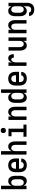

<svg xmlns="http://www.w3.org/2000/svg" viewBox="2246 -3031 1008 5540"><g transform="rotate(-90 2750.0 -261.0)"><path d="M296 8Q274 8 251.5 1.5Q229 -5 211 -19Q193 -33 180.5 -52Q168 -71 160 -93V0H60V-735H160V-427Q168 -449 180.5 -468Q193 -487 211 -501Q229 -515 251.5 -521.5Q274 -528 296 -528Q321 -528 344.5 -520.5Q368 -513 386 -497.5Q404 -482 416.5 -460.5Q429 -439 436 -416Q443 -393 445.5 -368.5Q448 -344 448 -320V-200Q448 -176 445.5 -151.5Q443 -127 436 -104Q429 -81 416.5 -59.5Q404 -38 386 -22.5Q368 -7 344.5 0.5Q321 8 296 8ZM254 -80Q276 -80 295.5 -89.5Q315 -99 327 -117Q339 -135 343.5 -156.5Q348 -178 348 -200V-320Q348 -342 343.5 -363.5Q339 -385 327 -403Q315 -421 295.5 -430.5Q276 -440 254 -440Q232 -440 212.5 -430.5Q193 -421 181 -403Q169 -385 164.5 -363.5Q160 -342 160 -320V-200Q160 -178 164.5 -156.5Q169 -135 181 -117Q193 -99 212.5 -89.5Q232 -80 254 -80Z M750 8Q723 8 696 3Q669 -2 645 -15Q621 -28 602.5 -48.5Q584 -69 572.5 -94Q561 -119 556.5 -146Q552 -173 552 -200V-320Q552 -347 556.5 -374Q561 -401 572.5 -426Q584 -451 602.5 -471.5Q621 -492 645 -505Q669 -518 696 -523Q723 -528 750 -528Q777 -528 804 -523Q831 -518 855 -505Q879 -492 897.5 -471.5Q916 -451 927.5 -426Q939 -401 943.5 -374Q948 -347 948 -320V-216H652V-200Q652 -178 656.5 -156Q661 -134 674 -116.5Q687 -99 707.5 -89.5Q728 -80 750 -80Q767 -80 783.5 -83Q800 -86 814 -95.5Q828 -105 836.5 -120Q845 -135 846 -152H946Q946 -128 939 -105Q932 -82 918 -62.5Q904 -43 884.5 -29Q865 -15 843 -6.5Q821 2 797 5Q773 8 750 8ZM848 -304V-320Q848 -342 843 -364Q838 -386 825.5 -403.5Q813 -421 792.5 -430.5Q772 -440 750 -440Q728 -440 707.5 -430.5Q687 -421 674.5 -403.5Q662 -386 657 -364Q652 -342 652 -320V-304Z M1060 0V-735H1160V-428Q1168 -449 1180 -468Q1192 -487 1209.5 -501Q1227 -515 1248.5 -521.5Q1270 -528 1292 -528Q1316 -528 1339.5 -520.5Q1363 -513 1380.5 -497Q1398 -481 1410 -459.5Q1422 -438 1428.5 -415Q1435 -392 1437.5 -368Q1440 -344 1440 -320V0H1340V-320Q1340 -334 1338.5 -348Q1337 -362 1332.5 -375.5Q1328 -389 1320.5 -401.5Q1313 -414 1302.5 -423Q1292 -432 1278 -436Q1264 -440 1250 -440Q1236 -440 1222 -436Q1208 -432 1197.5 -423Q1187 -414 1179.5 -401.5Q1172 -389 1167.5 -375.5Q1163 -362 1161.5 -348Q1160 -334 1160 -320V0Z M1575 0V-88H1707V-432H1589V-520H1807V-88H1925V0ZM1755 -595Q1740 -595 1725 -599.5Q1710 -604 1699.5 -614.5Q1689 -625 1684.5 -640Q1680 -655 1680 -670Q1680 -685 1684.5 -700Q1689 -715 1699.5 -725.5Q1710 -736 1725 -740.5Q1740 -745 1755 -745Q1770 -745 1785 -740.5Q1800 -736 1810.5 -725.5Q1821 -715 1825.5 -700Q1830 -685 1830 -670Q1830 -655 1825.5 -640Q1821 -625 1810.5 -614.5Q1800 -604 1785 -599.5Q1770 -595 1755 -595Z M2060 0V-520H2160V-428Q2168 -449 2180 -468Q2192 -487 2209.5 -501Q2227 -515 2248.5 -521.5Q2270 -528 2292 -528Q2316 -528 2339.5 -520.5Q2363 -513 2380.5 -497Q2398 -481 2410 -459.5Q2422 -438 2428.5 -415Q2435 -392 2437.5 -368Q2440 -344 2440 -320V0H2340V-320Q2340 -334 2338.5 -348Q2337 -362 2332.5 -375.5Q2328 -389 2320.5 -401.5Q2313 -414 2302.5 -423Q2292 -432 2278 -436Q2264 -440 2250 -440Q2236 -440 2222 -436Q2208 -432 2197.5 -423Q2187 -414 2179.5 -401.5Q2172 -389 2167.5 -375.5Q2163 -362 2161.5 -348Q2160 -334 2160 -320V0Z M2704 8Q2679 8 2655.5 0.5Q2632 -7 2614 -22.5Q2596 -38 2583.5 -59.5Q2571 -81 2564 -104Q2557 -127 2554.5 -151.5Q2552 -176 2552 -200V-320Q2552 -344 2554.5 -368.5Q2557 -393 2564 -416Q2571 -439 2583.5 -460.5Q2596 -482 2614 -497.5Q2632 -513 2655.5 -520.5Q2679 -528 2704 -528Q2726 -528 2748.5 -521.5Q2771 -515 2789 -501Q2807 -487 2819.5 -468Q2832 -449 2840 -427V-735H2940V0H2840V-93Q2832 -71 2819.5 -52Q2807 -33 2789 -19Q2771 -5 2748.5 1.5Q2726 8 2704 8ZM2746 -80Q2768 -80 2787.5 -89.5Q2807 -99 2819 -117Q2831 -135 2835.5 -156.5Q2840 -178 2840 -200V-320Q2840 -342 2835.5 -363.5Q2831 -385 2819 -403Q2807 -421 2787.5 -430.5Q2768 -440 2746 -440Q2724 -440 2704.5 -430.5Q2685 -421 2673 -403Q2661 -385 2656.5 -363.5Q2652 -342 2652 -320V-200Q2652 -178 2656.5 -156.5Q2661 -135 2673 -117Q2685 -99 2704.5 -89.5Q2724 -80 2746 -80Z M3250 8Q3223 8 3196 3Q3169 -2 3145 -15Q3121 -28 3102.5 -48.5Q3084 -69 3072.5 -94Q3061 -119 3056.5 -146Q3052 -173 3052 -200V-320Q3052 -347 3056.5 -374Q3061 -401 3072.5 -426Q3084 -451 3102.5 -471.5Q3121 -492 3145 -505Q3169 -518 3196 -523Q3223 -528 3250 -528Q3277 -528 3304 -523Q3331 -518 3355 -505Q3379 -492 3397.5 -471.5Q3416 -451 3427.5 -426Q3439 -401 3443.5 -374Q3448 -347 3448 -320V-216H3152V-200Q3152 -178 3156.5 -156Q3161 -134 3174 -116.5Q3187 -99 3207.5 -89.5Q3228 -80 3250 -80Q3267 -80 3283.5 -83Q3300 -86 3314 -95.5Q3328 -105 3336.5 -120Q3345 -135 3346 -152H3446Q3446 -128 3439 -105Q3432 -82 3418 -62.5Q3404 -43 3384.5 -29Q3365 -15 3343 -6.5Q3321 2 3297 5Q3273 8 3250 8ZM3348 -304V-320Q3348 -342 3343 -364Q3338 -386 3325.5 -403.5Q3313 -421 3292.5 -430.5Q3272 -440 3250 -440Q3228 -440 3207.5 -430.5Q3187 -421 3174.5 -403.5Q3162 -386 3157 -364Q3152 -342 3152 -320V-304Z M3619 0V-520H3719V-411Q3726 -433 3735.5 -454Q3745 -475 3760 -492Q3775 -509 3796.5 -518.5Q3818 -528 3841 -528Q3860 -528 3878 -522.5Q3896 -517 3910.5 -504.5Q3925 -492 3934 -475.5Q3943 -459 3948 -440.5Q3953 -422 3954.5 -403.5Q3956 -385 3956 -366H3856Q3856 -379 3854 -391.5Q3852 -404 3846 -415.5Q3840 -427 3828.5 -433.5Q3817 -440 3805 -440Q3788 -440 3772.5 -431Q3757 -422 3748 -407.5Q3739 -393 3733.5 -377Q3728 -361 3724.5 -344Q3721 -327 3720 -310Q3719 -293 3719 -276V0Z M4208 8Q4184 8 4160.5 0.5Q4137 -7 4119.5 -23Q4102 -39 4090 -60.5Q4078 -82 4071.5 -105Q4065 -128 4062.5 -152Q4060 -176 4060 -200V-520H4160V-200Q4160 -186 4161.5 -172Q4163 -158 4167.5 -144.5Q4172 -131 4179.5 -118.5Q4187 -106 4197.5 -97Q4208 -88 4222 -84Q4236 -80 4250 -80Q4264 -80 4278 -84Q4292 -88 4302.5 -97Q4313 -106 4320.5 -118.5Q4328 -131 4332.5 -144.5Q4337 -158 4338.5 -172Q4340 -186 4340 -200V-520H4440V0H4340V-92Q4332 -71 4320 -52Q4308 -33 4290.5 -19Q4273 -5 4251.5 1.5Q4230 8 4208 8Z M4560 0V-520H4660V-428Q4668 -449 4680 -468Q4692 -487 4709.5 -501Q4727 -515 4748.5 -521.5Q4770 -528 4792 -528Q4816 -528 4839.5 -520.5Q4863 -513 4880.5 -497Q4898 -481 4910 -459.5Q4922 -438 4928.5 -415Q4935 -392 4937.5 -368Q4940 -344 4940 -320V0H4840V-320Q4840 -334 4838.5 -348Q4837 -362 4832.5 -375.5Q4828 -389 4820.5 -401.5Q4813 -414 4802.5 -423Q4792 -432 4778 -436Q4764 -440 4750 -440Q4736 -440 4722 -436Q4708 -432 4697.5 -423Q4687 -414 4679.5 -401.5Q4672 -389 4667.5 -375.5Q4663 -362 4661.5 -348Q4660 -334 4660 -320V0Z M5248 223Q5225 223 5202.5 220Q5180 217 5159 209.5Q5138 202 5119 189Q5100 176 5086.5 158Q5073 140 5065.5 118Q5058 96 5058 73H5158Q5159 89 5167.5 102Q5176 115 5189 122.5Q5202 130 5217.5 132.5Q5233 135 5248 135Q5262 135 5276 131Q5290 127 5301 118Q5312 109 5320 97Q5328 85 5332 71.5Q5336 58 5338 43.5Q5340 29 5340 15V-93Q5332 -71 5319.5 -52Q5307 -33 5289 -19Q5271 -5 5248.5 1.5Q5226 8 5204 8Q5179 8 5155.5 0.5Q5132 -7 5114 -22.5Q5096 -38 5083.5 -59.5Q5071 -81 5064 -104Q5057 -127 5054.5 -151.5Q5052 -176 5052 -200V-320Q5052 -344 5054.5 -368.5Q5057 -393 5064 -416Q5071 -439 5083.5 -460.5Q5096 -482 5114 -497.5Q5132 -513 5155.5 -520.5Q5179 -528 5204 -528Q5226 -528 5248.5 -521.5Q5271 -515 5289 -501Q5307 -487 5319.5 -468Q5332 -449 5340 -427V-520H5440V15Q5440 42 5436 68.5Q5432 95 5421 119.5Q5410 144 5392 165Q5374 186 5351 199Q5328 212 5301.5 217.5Q5275 223 5248 223ZM5246 -80Q5268 -80 5287.5 -89.5Q5307 -99 5319 -117Q5331 -135 5335.5 -156.5Q5340 -178 5340 -200V-320Q5340 -342 5335.5 -363.5Q5331 -385 5319 -403Q5307 -421 5287.5 -430.5Q5268 -440 5246 -440Q5224 -440 5204.5 -430.5Q5185 -421 5173 -403Q5161 -385 5156.5 -363.5Q5152 -342 5152 -320V-200Q5152 -178 5156.5 -156.5Q5161 -135 5173 -117Q5185 -99 5204.5 -89.5Q5224 -80 5246 -80Z"/></g></svg>

Font: Iosevka Semibold
Style: Regular
Weight: 600
Monospace: yes
Designer: Belleve Invis
Foundry: Belleve Invis
Version: Version 33.2.3; ttfautohint (v1.8.4)